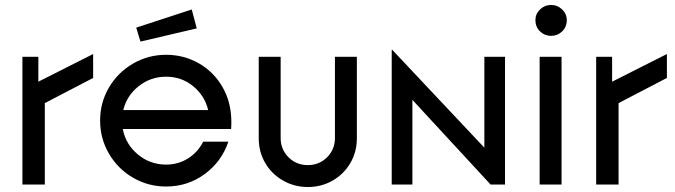

<svg xmlns="http://www.w3.org/2000/svg" viewBox="-20 -741 2710 771"><path d="M70 -513H134V-413L354 -524V-428L160 -327V0H70Z M382 -257Q382 -329 417.5 -389.5Q453 -450 514 -485.5Q575 -521 647 -521Q718 -521 778 -487Q838 -453 873.5 -391.5Q909 -330 909 -251Q909 -233 908 -223H473Q485 -161 534 -120.5Q583 -80 647 -80Q695 -80 734.5 -104.5Q774 -129 796 -172H897Q870 -92 802 -42Q734 8 647 8Q575 8 514 -27.5Q453 -63 417.5 -124Q382 -185 382 -257ZM816 -299Q802 -357 755.5 -395Q709 -433 647 -433Q585 -433 537 -395Q489 -357 475 -299ZM527 -630 750 -703 770 -627 544 -574Z M1019 -186V-513H1107V-187Q1107 -141 1138.5 -109.5Q1170 -78 1216 -78Q1262 -78 1293.5 -109.5Q1325 -141 1325 -187V-513H1413V-186Q1413 -131 1387 -86.5Q1361 -42 1316 -16Q1271 10 1216 10Q1162 10 1116.5 -16Q1071 -42 1045 -86.5Q1019 -131 1019 -186Z M1553 -541H1555L1925 -148V-513H2008V0H1950L1636 -340V0H1553Z M2235 -513V0H2147V-513ZM2130 -660Q2130 -685 2148.5 -703Q2167 -721 2193 -721Q2219 -721 2237.5 -703Q2256 -685 2256 -660Q2256 -633 2237.5 -615Q2219 -597 2193 -597Q2167 -597 2148.5 -615Q2130 -633 2130 -660Z M2374 -513H2438V-413L2658 -524V-428L2464 -327V0H2374Z"/></svg>

Font: Lineal
Style: Regular
Weight: 400
Designer: Created by Frank Adebiaye with contributions from Anton Moglia & Ariel Martín Pérez
Created by Frank ADEBIAYE with FontF
Foundry: Velvetyne Type Foundry
Version: Version 2.000